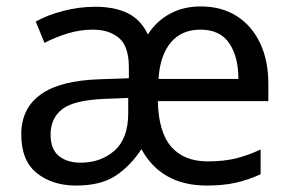

<svg xmlns="http://www.w3.org/2000/svg" viewBox="-20 -566 904 596"><path d="M603 -546Q668 -546 715 -516Q762 -486 787.5 -432Q813 -378 813 -306V-252H470Q472 -156 511.5 -110.5Q551 -65 625 -65Q675 -65 713 -74.5Q751 -84 789 -102V-25Q749 -7 710.5 1.5Q672 10 622 10Q481 10 419 -103Q385 -51 339 -20.5Q293 10 216 10Q143 10 94.5 -28.5Q46 -67 46 -149Q46 -229 106 -272.5Q166 -316 290 -320L380 -323V-357Q380 -422 349.5 -448Q319 -474 268 -474Q228 -474 189.5 -462Q151 -450 118 -433L91 -499Q126 -519 176 -532Q226 -545 275 -545Q337 -545 377.5 -524.5Q418 -504 439 -459Q465 -500 507 -523Q549 -546 603 -546ZM602 -474Q544 -474 510.5 -434.5Q477 -395 472 -321H720Q720 -390 691.5 -432Q663 -474 602 -474ZM303 -259Q209 -255 173 -227Q137 -199 137 -148Q137 -103 162.5 -82Q188 -61 230 -61Q293 -61 335.5 -98.5Q378 -136 378 -214V-262Z"/></svg>

Font: Noto Sans Carian
Style: Regular
Weight: 400
Designer: Monotype Design Team
Foundry: Monotype Imaging Inc.
Version: Version 2.002; ttfautohint (v1.8.4.7-5d5b)